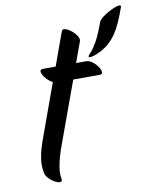

<svg xmlns="http://www.w3.org/2000/svg" viewBox="-82 -754 685 852"><g transform="rotate(-10 260.5 -328.0)"><path d="M133 -473H189L243 -622Q247 -633 259.5 -629.5Q272 -626 286.5 -614.5Q301 -603 309.5 -589.5Q318 -576 315 -566L281 -473H326Q340 -473 354 -462.5Q368 -452 377.5 -438Q387 -424 387.5 -413.5Q388 -403 374 -403H256L147 -104Q145 -97 138.5 -75.5Q132 -54 128 -28Q124 -2 128 19Q131 34 121.5 35Q112 36 97.5 28.5Q83 21 70.5 8Q58 -5 56 -19Q50 -49 54 -78Q58 -107 65 -129Q72 -151 75 -160L165 -408Q150 -415 136 -431Q122 -447 119.5 -460Q117 -473 133 -473ZM520 -682Q506 -643 494 -616.5Q482 -590 469 -570.5Q456 -551 437 -533Q424 -520 403.5 -508.5Q383 -497 365.5 -491.5Q348 -486 342.5 -489Q337 -492 352 -507Q363 -518 380 -547Q397 -576 418 -634Q422 -644 439 -656.5Q456 -669 476.5 -679Q497 -689 510.5 -691Q524 -693 520 -682Z"/></g></svg>

Font: Story Script
Style: Regular
Weight: 400
Designer: Lana Roulhac, Ben Buysse
Version: Version 1.000; ttfautohint (v1.8.4.7-5d5b)